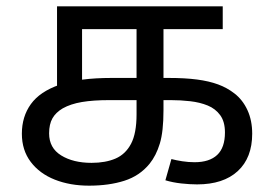

<svg xmlns="http://www.w3.org/2000/svg" viewBox="-20 -574 865 606"><path d="M261 12Q201 12 153 -7Q105 -26 77 -63Q49 -100 49 -152Q49 -206 77.5 -245.5Q106 -285 168 -306.5Q230 -328 332 -328H512Q564 -328 602 -323Q640 -318 668.5 -307.5Q697 -297 720 -279Q746 -259 761 -226.5Q776 -194 776 -152Q776 -76 730.5 -34Q685 8 602 8Q579 8 552 5Q525 2 502 -5L521 -72Q536 -68 555.5 -65Q575 -62 594 -62Q641 -62 665.5 -85Q690 -108 690 -156Q690 -190 675 -210.5Q660 -231 635.5 -241Q611 -251 580.5 -254.5Q550 -258 519 -258H325Q274 -258 238.5 -252Q203 -246 178 -232Q156 -219 145.5 -200.5Q135 -182 135 -153Q135 -107 173 -83.5Q211 -60 269 -60Q313 -60 344.5 -73.5Q376 -87 393.5 -120Q411 -153 411 -213V-482H239V-302L160 -286V-554H683V-482H496V-226Q496 -159 484.5 -121Q473 -83 452 -57Q421 -19 372.5 -3.5Q324 12 261 12Z"/></svg>

Font: hexltamil05
Style: Book
Weight: 400
Designer: Jelle Bosma - Monotype Design Team
Foundry: Monotype Imaging Inc.
Version: Version 2.003